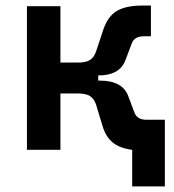

<svg xmlns="http://www.w3.org/2000/svg" viewBox="-20 -540 626 692"><path d="M77.1 0V-517.6H197.8V-314.5H261.7Q290.5 -314.5 305.2 -324.5Q319.8 -334.5 326.2 -354.5L352.5 -433.6Q368.7 -481.4 401.4 -500.7Q434.1 -520 493.2 -520H523.9V-409.2H498Q463.9 -409.2 454.6 -382.8L433.1 -325.7Q413.1 -268.1 334.5 -268.1H334V-249.5H339.4Q422.9 -249.5 442.9 -191.9L464.4 -134.8Q473.6 -108.4 507.8 -108.4H574.2V131.8H456.5V0Q413.6 -5.4 387.9 -25.1Q362.3 -44.9 350.1 -84L326.2 -163.1Q319.8 -183.1 305.2 -193.1Q290.5 -203.1 261.7 -203.1H197.8V0Z"/></svg>

Font: Caskaydia Cove SemiBold
Style: Regular
Weight: 600
Monospace: yes
Designer: Aaron Bell
Foundry: Saja Typeworks
Version: Version 4.300; ttfautohint (v1.8.3)